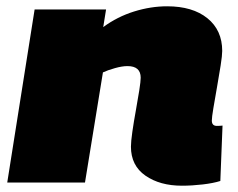

<svg xmlns="http://www.w3.org/2000/svg" viewBox="-20 -580 756 610"><path d="M90 -550H317L308 -494Q353 -527 406 -543.5Q459 -560 511 -560Q592 -560 639 -522Q686 -484 686 -418Q686 -404 681 -372Q676 -340 669.5 -303.5Q663 -267 658 -237Q653 -207 653 -197Q653 -180 669 -180Q678 -180 687 -181L680 -5Q658 2 624 6Q590 10 558 10Q488 10 442 -22Q396 -54 396 -114Q396 -130 400.5 -161.5Q405 -193 411.5 -228.5Q418 -264 422.5 -293Q427 -322 427 -333Q427 -370 385 -370Q368 -370 345 -363.5Q322 -357 307 -350L250 0H3Z"/></svg>

Font: Georama Expanded Black
Style: Italic
Weight: 900
Width: 7
Italic angle: -9°
Designer: Jean-Baptiste Levee
Foundry: Production Type
Version: Version 1.000